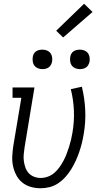

<svg xmlns="http://www.w3.org/2000/svg" viewBox="-20 -997 540 1025"><path d="M196 8Q169 8 143.5 0.5Q118 -7 98.5 -23Q79 -39 67 -62Q55 -85 49.5 -110.5Q44 -136 45.5 -163.5Q47 -191 51 -218L94 -475H47V-530H164L111 -209Q108 -190 106.5 -171.5Q105 -153 107.5 -135.5Q110 -118 116 -101.5Q122 -85 133.5 -72.5Q145 -60 162 -53.5Q179 -47 197 -47Q216 -47 235.5 -54Q255 -61 270.5 -74.5Q286 -88 298 -105Q310 -122 319.5 -140Q329 -158 336 -176.5Q343 -195 349 -214Q355 -233 359.5 -252Q364 -271 367 -290Q377 -349 374.5 -407Q372 -465 358 -521L417 -534Q432 -473 435 -409.5Q438 -346 427 -282Q423 -257 417 -233Q411 -209 403 -185.5Q395 -162 384.5 -139Q374 -116 360.5 -94Q347 -72 329.5 -52.5Q312 -33 290.5 -18.5Q269 -4 244.5 2Q220 8 196 8ZM406 -628Q394 -628 382.5 -632.5Q371 -637 364 -646Q357 -655 355 -667.5Q353 -680 355 -693Q356 -701 360.5 -709.5Q365 -718 372.5 -723Q380 -728 389 -730Q398 -732 406 -732Q419 -732 430.5 -727.5Q442 -723 449 -714Q456 -705 458 -692.5Q460 -680 458 -667Q456 -659 451.5 -650.5Q447 -642 439.5 -637Q432 -632 423.5 -630Q415 -628 406 -628ZM206 -628Q194 -628 182.5 -632.5Q171 -637 164 -646Q157 -655 155 -667.5Q153 -680 155 -693Q156 -701 160.5 -709.5Q165 -718 172.5 -723Q180 -728 189 -730Q198 -732 206 -732Q219 -732 230.5 -727.5Q242 -723 249 -714Q256 -705 258 -692.5Q260 -680 258 -667Q256 -659 251.5 -650.5Q247 -642 239.5 -637Q232 -632 223.5 -630Q215 -628 206 -628ZM317 -797 280 -833 429 -977 474 -933Z"/></svg>

Font: Iosevka Slab Light
Style: Italic
Weight: 300
Italic angle: -9°
Monospace: yes
Designer: Belleve Invis
Foundry: Belleve Invis
Version: Version 11.1.1; ttfautohint (v1.8.3)